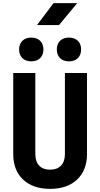

<svg xmlns="http://www.w3.org/2000/svg" viewBox="-20 -1196 640 1226"><path d="M300 10Q190.4 10 127.4 -49.5Q64.5 -108.9 64.5 -211.9V-730H205.5V-212.7Q205.5 -164.6 229.9 -138.6Q254.3 -112.5 300 -112.5Q344.7 -112.5 369.6 -138.6Q394.5 -164.6 394.5 -212.7V-730H535.5V-211.9Q535.5 -109.6 472.6 -49.8Q409.8 10 300 10ZM420.3 -804.3Q384.5 -804.3 363.7 -824.7Q342.8 -845.1 342.8 -880Q342.8 -915.1 363.7 -935.6Q384.5 -956 420.3 -956Q456.1 -956 477 -935.6Q497.9 -915.1 497.9 -880Q497.9 -845.1 477 -824.7Q456.1 -804.3 420.3 -804.3ZM179.7 -804.3Q143.9 -804.3 123 -824.7Q102.1 -845.1 102.1 -880Q102.1 -915.1 123 -935.6Q143.9 -956 179.7 -956Q215.5 -956 236.3 -935.6Q257.2 -915.1 257.2 -880Q257.2 -845.1 236.3 -824.7Q215.5 -804.3 179.7 -804.3ZM216.5 -1036 321.7 -1176H473L356.9 -1036Z"/></svg>

Font: JetBrains Mono
Style: Regular
Weight: 400
Monospace: yes
Designer: Philipp Nurullin, Konstantin Bulenkov
Foundry: JetBrains
Version: Version 2.305